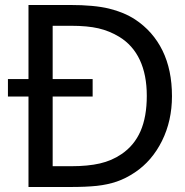

<svg xmlns="http://www.w3.org/2000/svg" viewBox="-20 -747 738 767"><path d="M518.6 -58.1Q482.9 -34.2 446.5 -21.7Q410.2 -9.3 367.2 -4.6Q324.2 0 261.2 0H93.8V-361.3H11.7V-431.2H93.8V-727.1H259.3Q356.4 -727.1 415.8 -712.6Q475.1 -698.2 519.5 -669.4Q591.3 -622.1 629.2 -544.9Q667 -467.8 667 -362.8Q667 -264.6 627.2 -184.3Q587.4 -104 518.6 -58.1ZM456.1 -600.1Q417.5 -623.5 373.3 -633.8Q329.1 -644 264.2 -644H190.4V-431.2H350.1V-361.3H190.4V-83H264.2Q331.1 -83 378.9 -94Q426.8 -105 465.3 -131.3Q516.1 -165.5 541.3 -222.9Q566.4 -280.3 566.4 -364.3Q566.4 -447.8 538.6 -507.3Q510.7 -566.9 456.1 -600.1Z"/></svg>

Font: SG Kara Bold
Style: Regular
Weight: 400
Designer: Damoon Khanjanzadeh
Version: Version 1.000